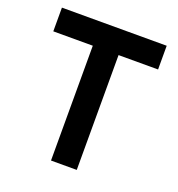

<svg xmlns="http://www.w3.org/2000/svg" viewBox="-126 -798 839 903"><g transform="rotate(20 293.0 -346.5)"><path d="M228.5 0V-574.7H30.8V-693.4H555.2V-574.7H357.4V0Z"/></g></svg>

Font: Cascadia Code PL
Style: Bold
Weight: 700
Monospace: yes
Designer: Aaron Bell
Foundry: Saja Typeworks
Version: Version 2404.023; ttfautohint (v1.8.4)